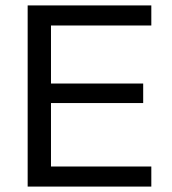

<svg xmlns="http://www.w3.org/2000/svg" viewBox="-20 -688 633 708"><path d="M82 0V-668H538V-594H168V-380H508V-308H168V-74H538V0Z"/></svg>

Font: Celebes
Style: Regular
Weight: 400
Designer: Anugrah Pasau
Foundry: Lafontype
Version: Version 1.000; ttfautohint (v1.8.4)